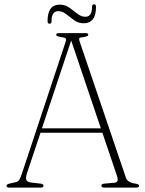

<svg xmlns="http://www.w3.org/2000/svg" viewBox="-20 -850 658 870"><path d="M177 -8.5Q177 0 165 0H21.5Q9.5 0 9.5 -8Q9.5 -15 23 -18L49 -24Q61.5 -26.5 67 -34.5Q72.5 -42.5 79.5 -64L277.5 -661Q281.5 -672 277.2 -676Q273 -680 257 -682Q234.5 -685.5 234.5 -692Q234.5 -700 247 -700H368Q380 -700 380 -692Q380 -685.5 358.5 -682Q343.5 -680.5 340.2 -677.5Q337 -674.5 340 -664.5L550.5 -45Q558 -22.5 593.5 -18Q610 -15.5 610 -8.5Q610 0 597.5 0H451.5Q439.5 0 439.5 -8.5Q439.5 -17 453.5 -18L499 -22Q520 -23.5 510 -53L444 -248.5H163.5L102 -64.5Q95.5 -44 99.5 -34.8Q103.5 -25.5 120 -23L163.5 -18Q177 -16.5 177 -8.5ZM170 -268.5H437L302.5 -666.5ZM360 -744.5Q335.5 -744.5 316.2 -758.2Q297 -772 279.8 -785.8Q262.5 -799.5 244 -799.5Q213.5 -799.5 213.5 -754.5Q213.5 -742.5 204.5 -742.5Q195.5 -742.5 195.5 -754.5Q195.5 -829 251 -829Q275.5 -829 294.5 -815.2Q313.5 -801.5 330.8 -787.8Q348 -774 367 -774Q397 -774 397 -818.5Q397 -830.5 406.5 -830.5Q415 -830.5 415 -818.5Q415 -780.5 400.5 -762.5Q386 -744.5 360 -744.5Z"/></svg>

Font: Fraunces 72pt S050 Thin
Style: Regular
Weight: 100
Version: Version 1.000; ttfautohint (v1.8.3)